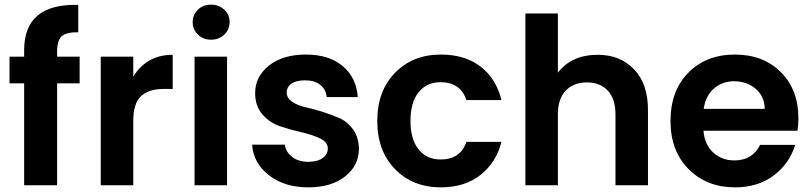

<svg xmlns="http://www.w3.org/2000/svg" viewBox="-20 -798 3492 827"><path d="M84 0V-439H21V-554H84V-582Q84 -783 317 -777V-659Q266 -660 246 -642Q226 -624 226 -577V-554H323V-439H226V0Z M554 -276V0H414V-554H554V-468Q612 -562 724 -562V-415H687Q621 -415 587.5 -384Q554 -353 554 -276Z M818 0V-554H958V0ZM946 -649Q923 -627 889 -627Q855 -627 832.5 -649Q810 -671 810 -703Q810 -735 832.5 -756.5Q855 -778 889 -778Q923 -778 946 -756.5Q969 -735 969 -703Q969 -671 946 -649Z M1526 -158Q1526 -85 1466.5 -38Q1407 9 1308 9Q1205 9 1138 -43.5Q1071 -96 1066 -175H1207Q1211 -143 1238.5 -122Q1266 -101 1307 -101Q1347 -101 1369.5 -117Q1392 -133 1392 -158Q1392 -185 1360 -201Q1328 -217 1282 -227.5Q1236 -238 1189.5 -253Q1143 -268 1111 -304.5Q1079 -341 1079 -397Q1079 -468 1138.5 -515.5Q1198 -563 1298 -563Q1397 -563 1456 -513.5Q1515 -464 1521 -380H1387Q1384 -413 1359.5 -432.5Q1335 -452 1294 -452Q1256 -452 1235.5 -438Q1215 -424 1215 -399Q1215 -376 1238 -360Q1261 -344 1295 -336.5Q1329 -329 1369 -316.5Q1409 -304 1443.5 -288.5Q1478 -273 1501.5 -239.5Q1525 -206 1526 -158Z M1879 -563Q1982 -563 2049.5 -511.5Q2117 -460 2140 -367H1989Q1963 -444 1878 -444Q1818 -444 1783 -400.5Q1748 -357 1748 -277Q1748 -198 1783 -154.5Q1818 -111 1878 -111Q1963 -111 1989 -187H2140Q2117 -97 2049 -44Q1981 9 1879 9Q1758 9 1681.5 -69.5Q1605 -148 1605 -277Q1605 -406 1681.5 -484.5Q1758 -563 1879 -563Z M2243 0V-740H2383V-485Q2442 -562 2555 -562Q2651 -562 2711 -499.5Q2771 -437 2771 -325V0H2631V-306Q2631 -372 2598 -407.5Q2565 -443 2508 -443Q2450 -443 2416.5 -407.5Q2383 -372 2383 -306V0Z M3142 -448Q3091 -448 3055 -416.5Q3019 -385 3011 -329H3274Q3273 -383 3235 -415.5Q3197 -448 3142 -448ZM3405 -174Q3381 -94 3313 -42.5Q3245 9 3146 9Q3024 9 2946 -69.5Q2868 -148 2868 -277Q2868 -407 2945 -485Q3022 -563 3146 -563Q3267 -563 3343 -487.5Q3419 -412 3419 -289Q3419 -259 3415 -235H3010Q3015 -175 3052 -141Q3089 -107 3143 -107Q3221 -107 3254 -174Z"/></svg>

Font: SVN-Poppins SemiBold
Style: Regular
Weight: 600
Designer: Ninad Kale (Devanagari), Jonny Pinhorn (Latin)
Foundry: Indian Type Foundry
Version: Version 3.002 2017